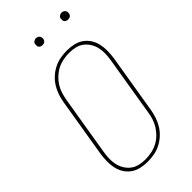

<svg xmlns="http://www.w3.org/2000/svg" viewBox="-280 -982 1061 1061"><g transform="rotate(-45 250.0 -452.0)"><path d="M195 8Q168 8 142 2Q116 -4 95.5 -18.5Q75 -33 61.5 -54.5Q48 -76 42.5 -101.5Q37 -127 37.5 -154Q38 -181 42 -208L99 -553Q103 -578 111.5 -603Q120 -628 134 -650.5Q148 -673 168.5 -691.5Q189 -710 213 -722Q237 -734 263 -738.5Q289 -743 314 -743Q341 -743 367 -737Q393 -731 413.5 -716.5Q434 -702 447.5 -680.5Q461 -659 466.5 -633.5Q472 -608 471.5 -581Q471 -554 467 -527L410 -182Q406 -157 397.5 -132Q389 -107 375 -84.5Q361 -62 340.5 -43.5Q320 -25 296 -13Q272 -1 246 3.5Q220 8 195 8ZM196 -10Q218 -10 242 -14.5Q266 -19 288 -30Q310 -41 328 -58Q346 -75 359 -95.5Q372 -116 379.5 -139Q387 -162 390 -185L447 -530Q451 -554 452 -578Q453 -602 448 -625Q443 -648 431 -667.5Q419 -687 401.5 -700.5Q384 -714 361 -719.5Q338 -725 313 -725Q291 -725 267 -720.5Q243 -716 221.5 -705Q200 -694 181.5 -677Q163 -660 150 -639.5Q137 -619 130 -596Q123 -573 119 -550L62 -205Q58 -181 57 -157Q56 -133 61 -110Q66 -87 78 -67.5Q90 -48 107.5 -34.5Q125 -21 148 -15.5Q171 -10 196 -10ZM440 -859Q434 -859 428.5 -861Q423 -863 419 -867.5Q415 -872 414.5 -878.5Q414 -885 415 -891Q415 -896 417.5 -900Q420 -904 424 -906.5Q428 -909 432 -910.5Q436 -912 441 -912Q447 -912 452.5 -909.5Q458 -907 462 -902.5Q466 -898 467 -891.5Q468 -885 467 -879Q466 -874 463.5 -870Q461 -866 457.5 -863.5Q454 -861 449.5 -860Q445 -859 440 -859ZM240 -859Q234 -859 228.5 -861Q223 -863 219 -867.5Q215 -872 214.5 -878.5Q214 -885 215 -891Q215 -896 217.5 -900Q220 -904 224 -906.5Q228 -909 232 -910.5Q236 -912 241 -912Q247 -912 252.5 -909.5Q258 -907 262 -902.5Q266 -898 267 -891.5Q268 -885 267 -879Q266 -874 263.5 -870Q261 -866 257.5 -863.5Q254 -861 249.5 -860Q245 -859 240 -859Z"/></g></svg>

Font: Iosevka Thin Oblique
Style: Regular
Weight: 100
Italic angle: -9°
Monospace: yes
Designer: Belleve Invis
Foundry: Belleve Invis
Version: Version 32.5.0; ttfautohint (v1.8.4)